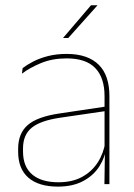

<svg xmlns="http://www.w3.org/2000/svg" viewBox="-20 -700 509 730"><path d="M377 0 379 -128 377.5 -131.5V-292V-334.5Q377.5 -404.5 342.2 -441.2Q307 -478 233.5 -478Q179 -478 136 -460.2Q93 -442.5 63.5 -420L66 -441Q81.5 -453 105.2 -465.5Q129 -478 161.2 -486.5Q193.5 -495 233.5 -495Q275 -495 305.5 -484.2Q336 -473.5 356.2 -453Q376.5 -432.5 386.2 -402.8Q396 -373 396 -335V0ZM200 9.5Q127.5 9.5 88.2 -24.2Q49 -58 49 -123V-134.5Q49 -192.5 85 -224.2Q121 -256 205.5 -268.5L386.5 -295.5L387 -278.5L209 -252.5Q134 -241.5 100.8 -214.5Q67.5 -187.5 67.5 -135.5V-124Q67.5 -66.5 102.2 -36.8Q137 -7 202.5 -7Q254.5 -7 291.8 -27.2Q329 -47.5 351.5 -82.2Q374 -117 380.5 -160.5L390 -142H384Q380 -102.5 358 -67.8Q336 -33 296.5 -11.8Q257 9.5 200 9.5ZM326 -680H350V-679L239.5 -555.5H220V-556Z"/></svg>

Font: Anek Latin Medium Thin
Style: Regular
Weight: 250
Version: Version 1.003